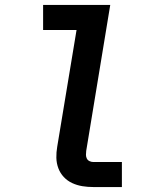

<svg xmlns="http://www.w3.org/2000/svg" viewBox="-20 -755 640 775"><path d="M357 0Q334 0 312.5 -3.5Q291 -7 271.5 -16Q252 -25 237.5 -40.5Q223 -56 215.5 -76Q208 -96 207.5 -118Q207 -140 211 -163L289 -634H154V-735H425L328 -146Q327 -138 327 -130Q327 -122 330.5 -115Q334 -108 341.5 -104.5Q349 -101 357 -101H472V0Z"/></svg>

Font: Iosevka SS04 Extended
Style: Bold Italic
Weight: 700
Width: 7
Italic angle: -9°
Monospace: yes
Designer: Belleve Invis
Foundry: Belleve Invis
Version: Version 19.0.0; ttfautohint (v1.8.4)